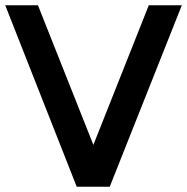

<svg xmlns="http://www.w3.org/2000/svg" viewBox="-22 -710 711 730"><path d="M333 -159.2 122.3 -689.9H-2.1L269.7 0H395.2L669.3 -689.9H543.7Z"/></svg>

Font: Saysettha
Style: Regular
Weight: 400
Designer: John M. Durdin
Foundry: Lao Script for Windows
Version: Version 2.201